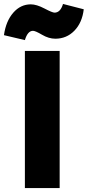

<svg xmlns="http://www.w3.org/2000/svg" viewBox="-55 -952 444 972"><path d="M71 -749 -35 -774Q-25 -845 12 -887.5Q49 -930 101 -930Q130 -930 170 -909Q210 -888 221 -888Q251 -888 264 -932L369 -905Q361 -837 321.5 -796.5Q282 -756 225 -756Q192 -756 158 -776Q124 -796 112 -796Q85 -796 71 -749ZM71 0V-694H247V0Z"/></svg>

Font: Cantarell Extra Bold
Style: Regular
Weight: 800
Designer: Dave Crossland, Nikolaus Waxweiler, Florian Fecher, Jacques Le Bailly, Eben Sorkin, Alexei Vanyashin, Alexios Zavras, Em
Version: Version 0.303